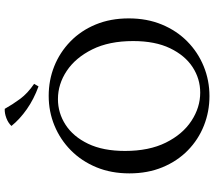

<svg xmlns="http://www.w3.org/2000/svg" viewBox="-68 -842 925 830"><g transform="rotate(-90 395.0 -427.5)"><path d="M395 -680Q463 -680 523 -656Q583 -632 630 -586.5Q677 -541 703.5 -477Q730 -413 730 -334Q730 -255 703.5 -191Q677 -127 630.5 -81Q584 -35 523 -10Q462 15 394 15Q327 15 266.5 -9Q206 -33 159.5 -78.5Q113 -124 86.5 -188Q60 -252 60 -331Q60 -410 86.5 -474Q113 -538 159.5 -584Q206 -630 266.5 -655Q327 -680 395 -680ZM409 -25Q469 -25 519.5 -58Q570 -91 601 -155.5Q632 -220 632 -315Q632 -419 596 -491.5Q560 -564 503 -602Q446 -640 381 -640Q321 -640 270 -607Q219 -574 188 -509.5Q157 -445 157 -350Q157 -246 193 -173.5Q229 -101 287 -63Q345 -25 409 -25ZM339 -870Q358 -836 382 -803.5Q406 -771 447 -743L436 -724Q381 -744 337.5 -774.5Q294 -805 265 -841Q278 -855 299 -863Q320 -871 339 -870Z"/></g></svg>

Font: Bona Nova SC
Style: Regular
Weight: 400
Designer: Mateusz Machalski
Foundry: Capitalics
Version: Version 4.001; ttfautohint (v1.8.4.7-5d5b)